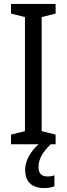

<svg xmlns="http://www.w3.org/2000/svg" viewBox="-20 -734 340 977"><path d="M176 117C176 78 193 44 238 0H263V-49L192 -67V-647L263 -665V-714H36V-665L107 -647V-67L36 -49V0H176C136 36 108 83 108 129C108 190 140 223 206 223C227 223 244 219 257 214V158C249 161 238 164 221 164C192 164 176 148 176 117Z"/></svg>

Font: Noto Sans Devanagari UI Condensed
Style: Regular
Weight: 400
Width: 3
Designer: Jelle Bosma - Monotype Design Team
Foundry: Monotype Imaging Inc.
Version: Version 2.004